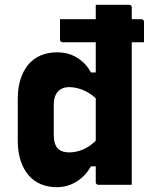

<svg xmlns="http://www.w3.org/2000/svg" viewBox="-20 -770 640 800"><path d="M230 -690H569Q574 -690 577 -687Q580 -684 580 -679Q580 -657 580 -636.5Q580 -616 580 -594H241Q236 -594 233 -597Q230 -600 230 -605Q230 -627 230 -647.5Q230 -668 230 -690ZM217 -552Q251 -552 277.5 -541.5Q304 -531 324.5 -512.5Q345 -494 359 -468H394V-345Q367 -376 333.5 -391.5Q300 -407 268 -407Q248 -407 233.5 -398.5Q219 -390 211.5 -373.5Q204 -357 204 -333V-209Q204 -188 208.5 -173.5Q213 -159 221 -151Q229 -143 241 -139Q253 -135 268 -135Q289 -135 310.5 -141.5Q332 -148 353.5 -162.5Q375 -177 394 -201V-77H359Q344 -50 322 -30.5Q300 -11 273.5 -0.5Q247 10 217 10Q180 10 149.5 -3Q119 -16 98 -41Q77 -66 65.5 -102Q54 -138 54 -184V-358Q54 -404 65.5 -440Q77 -476 98 -501Q119 -526 149.5 -539Q180 -552 217 -552ZM518 -750Q522 -750 524 -748.5Q526 -747 527.5 -745Q529 -743 529 -739Q529 -666 529 -592Q529 -518 529 -444Q529 -370 529 -296.5Q529 -223 529 -149Q529 -112 529 -75Q529 -38 529 0Q512 0 494.5 0Q477 0 459.5 0Q442 0 424.5 0Q407 0 390 0Q387 0 384.5 -1.5Q382 -3 380.5 -5Q379 -7 379 -11Q379 -91 379 -171Q379 -251 379 -330.5Q379 -410 379 -490Q379 -570 379 -650Q379 -675 379 -700Q379 -725 379 -750Q396 -750 413.5 -750Q431 -750 448.5 -750Q466 -750 483.5 -750Q501 -750 518 -750Z"/></svg>

Font: Recursive ExtraBold
Style: Regular
Weight: 800
Version: Version 1.085